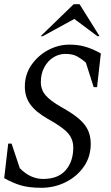

<svg xmlns="http://www.w3.org/2000/svg" viewBox="-20 -882 529 912"><path d="M177 10Q118 10 79 -1.5Q40 -13 0 -36L19 -200H35L74 -83Q101 -56 128.5 -44Q156 -32 185 -32Q256 -32 292 -73.5Q328 -115 328 -181Q328 -222 301.5 -251Q275 -280 206 -318Q150 -350 124 -386Q98 -422 98 -471Q98 -528 129 -573Q160 -618 208.5 -644Q257 -670 310 -670Q354 -670 389 -659Q424 -648 459 -628L441 -468H425L388 -584Q371 -600 348.5 -613Q326 -626 291 -626Q260 -626 233.5 -609.5Q207 -593 190.5 -562.5Q174 -532 174 -492Q174 -456 196.5 -429.5Q219 -403 272 -373Q324 -344 354 -318.5Q384 -293 397.5 -264.5Q411 -236 411 -199Q411 -137 378 -90Q345 -43 291.5 -16.5Q238 10 177 10ZM173 -710 330 -862H358L453 -710H443L333 -792L183 -710Z"/></svg>

Font: Spectral SC
Style: Italic
Weight: 400
Italic angle: -10°
Designer: Jean-Baptiste Levee
Foundry: Production Type
Version: Version 2.001